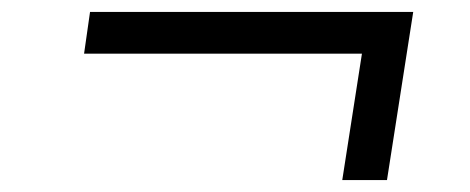

<svg xmlns="http://www.w3.org/2000/svg" viewBox="-20 -444 788 322"><path d="M554 -142 587 -354H121L131 -424H673L629 -142Z"/></svg>

Font: Nunito Sans 7pt Expanded
Style: Italic
Weight: 400
Width: 7
Italic angle: -9°
Designer: Vernon Adams
Foundry: Vernon Adams
Version: Version 3.101;gftools[0.9.27]